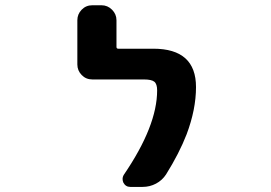

<svg xmlns="http://www.w3.org/2000/svg" viewBox="-20 -737 1040 738"><path d="M480.5 -18.6Q462.9 -18.6 454.1 -35.2Q451.2 -42 451.2 -48.8Q451.2 -57.6 456.1 -65.4Q584 -252.9 584 -389.6Q584 -414.1 573.2 -422.9Q562.5 -431.6 533.2 -431.6H335Q310.5 -431.6 293.9 -448.7Q277.3 -465.8 277.3 -489.3V-659.2Q277.3 -682.6 293.9 -699.7Q310.5 -716.8 335 -716.8H370.1Q393.6 -716.8 410.6 -699.7Q427.7 -682.6 427.7 -659.2V-556.6Q427.7 -549.8 434.6 -549.8H569.3Q733.4 -549.8 733.4 -402.3Q733.4 -316.4 697.3 -220.7Q668.9 -147.5 618.2 -66.4Q603.5 -43.9 579.6 -31.2Q555.7 -18.6 528.3 -18.6Z"/></svg>

Font: Rounded Mgen+ 1m bold
Style: Bold
Weight: 700
Designer: [Source Han Sans]
Ryoko NISHIZUKA  (kana & ideographs); Paul D. Hunt (Latin, Greek & Cyrillic); Wenlong ZHANG  (bopomofo
Version: Version 1.059.20150602